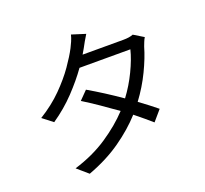

<svg xmlns="http://www.w3.org/2000/svg" viewBox="-142 -985 1284 1200"><g transform="rotate(-20 500.0 -385.0)"><path d="M536.1 -785.2Q523.4 -765.6 511 -743.2Q498.5 -720.7 491.2 -707L470.2 -670.9H741.2Q782.7 -670.9 807.1 -681.2L873 -641.1Q866.2 -630.4 859.9 -614.7Q853.5 -599.1 849.1 -586.9Q829.6 -518.1 789.8 -435.3Q750 -352.5 692.9 -275.9Q724.6 -252.9 753.9 -230.2Q783.2 -207.5 807.1 -188L748 -119.1Q725.6 -139.2 697.8 -162.1Q669.9 -185.1 639.2 -210Q572.3 -135.7 478.5 -69.6Q384.8 -3.4 257.8 43.9L186 -18.1Q313 -57.1 409.2 -121.6Q505.4 -186 573.2 -258.8Q519 -297.9 464.1 -335.4Q409.2 -373 360.8 -402.8L415 -458Q517.1 -398.9 626 -323.2Q674.8 -388.2 710.9 -463.4Q747.1 -538.6 762.2 -600.1H423.8Q376 -532.7 309.6 -462.6Q243.2 -392.6 159.2 -335L91.8 -387.2Q178.2 -440.4 241.5 -504.2Q304.7 -567.9 347.2 -628.7Q389.6 -689.5 413.1 -734.9Q420.4 -748.5 430.4 -771.5Q440.4 -794.4 444.8 -814Z"/></g></svg>

Font: Source Han Sans CN
Style: Regular
Weight: 400
Designer: Ryoko NISHIZUKA  (kana, bopomofo & ideographs); Paul D. Hunt (Latin, Greek & Cyrillic); Sandoll Communications , Soo-you
Foundry: Adobe
Version: Version 2.004;hotconv 1.0.118;makeotfexe 2.5.65603